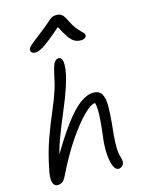

<svg xmlns="http://www.w3.org/2000/svg" viewBox="-148 -1112 909 1208"><g transform="rotate(-15 306.5 -508.0)"><path d="M73 10Q60 10 51 -0.5Q42 -11 40 -34.5Q38 -58 46 -95Q67 -203 98 -289Q129 -375 159.5 -445.5Q190 -516 209 -575Q218 -603 223.5 -629Q229 -655 234.5 -679Q240 -703 247 -723Q251 -737 261 -748.5Q271 -760 286 -760Q301 -760 307.5 -740Q314 -720 308.5 -678.5Q303 -637 281 -570Q259 -503 226 -426.5Q193 -350 163 -269Q133 -188 118 -106L97 -112Q180 -257 241.5 -340.5Q303 -424 350.5 -459Q398 -494 440 -494Q478 -494 493.5 -467Q509 -440 509 -389.5Q509 -339 502 -268Q494 -200 492.5 -159Q491 -118 493.5 -94.5Q496 -71 503 -53Q505 -46 506 -37.5Q507 -29 506 -20Q504 -8 493 1Q482 10 470 10Q450 10 437.5 -21Q425 -52 422 -102.5Q419 -153 427 -210Q435 -275 438 -316.5Q441 -358 440 -384Q439 -410 434 -428Q408 -429 359 -381Q310 -333 249 -243.5Q188 -154 127 -28Q116 -6 102.5 2Q89 10 73 10ZM154 -832Q143 -832 136 -836Q129 -840 126 -846.5Q123 -853 125 -860Q126 -867 132.5 -874.5Q139 -882 159 -898.5Q179 -915 221 -947Q258 -975 276.5 -992.5Q295 -1010 308 -1018Q321 -1026 341 -1026Q362 -1026 375.5 -1016Q389 -1006 404 -975Q420 -941 435.5 -920.5Q451 -900 463 -889Q475 -878 481.5 -870Q488 -862 486 -851Q484 -843 474.5 -837.5Q465 -832 453 -832Q430 -832 411.5 -841Q393 -850 373.5 -877.5Q354 -905 326 -960L343 -961Q290 -914 256.5 -887.5Q223 -861 203.5 -849.5Q184 -838 173 -835Q162 -832 154 -832Z"/></g></svg>

Font: Shantell Sans Light
Style: Italic
Weight: 300
Italic angle: -11°
Designer: Stephen Nixon, Anya Danilova, Shantell Martin
Foundry: Arrow Type
Version: Version 1.008;[ac192a2d6]